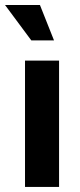

<svg xmlns="http://www.w3.org/2000/svg" viewBox="-38 -740 315 760"><path d="M61 0V-500H195.8V0ZM85.9 -580.1 -18.1 -720.2H120.1L175.8 -580.1Z"/></svg>

Font: Uncut Sans
Style: Bold
Weight: 700
Designer: Kasper Nordkvist
Foundry: UNCUT.wtf
Version: Version 1.304;Glyphs 3.2 (3246)